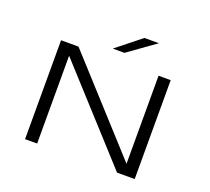

<svg xmlns="http://www.w3.org/2000/svg" viewBox="-147 -1090 1394 1277"><g transform="rotate(20 550.0 -452.0)"><path d="M150 -0.5V-700.5H273.5L840 -77.5V-700.5H926V-0.5H801L235.5 -622V-0.5ZM575 -766H492L666 -904.5H768.5Z"/></g></svg>

Font: Trispace Expanded Light
Style: Regular
Weight: 300
Width: 7
Designer: Tyler Finck
Foundry: Etcetera Type Company
Version: Version 1.210; ttfautohint (v1.8.3)